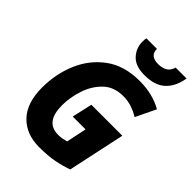

<svg xmlns="http://www.w3.org/2000/svg" viewBox="-268 -1064 1196 1196"><g transform="rotate(45 330.0 -466.0)"><path d="M305 10Q382 10 437.5 -1Q493 -12 540 -29L621 -407H348L318 -273H431L403 -139Q384 -134 369.5 -131Q355 -128 334 -128Q221 -128 221 -276Q221 -344 244.5 -416Q268 -488 318.5 -537Q369 -586 451 -586Q492 -586 527 -574Q562 -562 593 -543L657 -676Q571 -725 457 -725Q322 -725 233 -660Q144 -595 99.5 -490.5Q55 -386 55 -266Q55 -131 122.5 -60.5Q190 10 305 10ZM452 -771Q542 -771 590 -815Q638 -859 652 -942H556Q545 -906 520.5 -893Q496 -880 463 -880Q390 -880 391 -942H298Q295 -930 295 -910Q295 -854 333 -812.5Q371 -771 452 -771Z"/></g></svg>

Font: Noto Sans Display Extra
Style: Italic
Weight: 800
Italic angle: -12°
Designer: Monotype Design Team
Foundry: Monotype Imaging Inc.
Version: Version 1.900